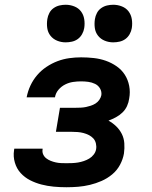

<svg xmlns="http://www.w3.org/2000/svg" viewBox="-20 -779 640 807"><path d="M259 8Q232 8 205.5 5.5Q179 3 154 -3.5Q129 -10 106.5 -21.5Q84 -33 67 -51.5Q50 -70 42.5 -95.5Q35 -121 39 -147Q39 -149 39.5 -150.5Q40 -152 40 -154H159Q159 -153 159 -152.5Q159 -152 159 -151Q157 -140 161.5 -130Q166 -120 174.5 -113.5Q183 -107 193 -103Q203 -99 214 -96.5Q225 -94 236.5 -93.5Q248 -93 259 -93Q271 -93 283.5 -93.5Q296 -94 308 -96Q320 -98 332 -102Q344 -106 355 -112.5Q366 -119 374 -129.5Q382 -140 384 -152Q386 -164 383 -176.5Q380 -189 372 -197.5Q364 -206 353 -211.5Q342 -217 330.5 -220Q319 -223 306.5 -224Q294 -225 281 -225H215L232 -326H298Q308 -326 319 -326.5Q330 -327 340 -329Q350 -331 361 -334.5Q372 -338 381.5 -344Q391 -350 397.5 -359.5Q404 -369 406 -379Q408 -394 400.5 -407Q393 -420 379.5 -426.5Q366 -433 351 -435Q336 -437 321 -437Q304 -437 287 -434.5Q270 -432 254 -424Q238 -416 226 -402Q214 -388 211 -370H92Q97 -396 108 -419.5Q119 -443 136 -463Q153 -483 175.5 -498Q198 -513 222 -522Q246 -531 271 -534.5Q296 -538 321 -538Q348 -538 374.5 -535Q401 -532 425 -523.5Q449 -515 470 -500.5Q491 -486 504.5 -465Q518 -444 523 -418Q528 -392 523 -365Q521 -349 514 -333.5Q507 -318 494.5 -306Q482 -294 467 -286Q452 -278 436 -272Q454 -262 468.5 -248Q483 -234 492 -216Q501 -198 502.5 -177Q504 -156 501 -134Q497 -110 484.5 -86.5Q472 -63 451.5 -46Q431 -29 407 -18.5Q383 -8 358 -2Q333 4 308.5 6Q284 8 259 8ZM456 -601Q437 -601 420 -608Q403 -615 392 -629Q381 -643 378.5 -661.5Q376 -680 379 -699Q381 -712 387.5 -724.5Q394 -737 405.5 -745Q417 -753 430 -756Q443 -759 456 -759Q475 -759 492.5 -752Q510 -745 520.5 -731Q531 -717 534 -698.5Q537 -680 534 -661Q532 -648 525 -635.5Q518 -623 507 -615Q496 -607 482.5 -604Q469 -601 456 -601ZM256 -601Q237 -601 220 -608Q203 -615 192 -629Q181 -643 178.5 -661.5Q176 -680 179 -699Q181 -712 187.5 -724.5Q194 -737 205.5 -745Q217 -753 230 -756Q243 -759 256 -759Q275 -759 292.5 -752Q310 -745 320.5 -731Q331 -717 334 -698.5Q337 -680 334 -661Q332 -648 325 -635.5Q318 -623 307 -615Q296 -607 282.5 -604Q269 -601 256 -601Z"/></svg>

Font: Iosevka Curly Extended Oblique
Style: Bold
Weight: 700
Width: 7
Italic angle: -9°
Monospace: yes
Designer: Belleve Invis
Foundry: Belleve Invis
Version: Version 11.1.0; ttfautohint (v1.8.3)